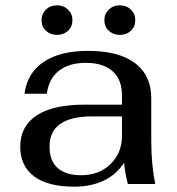

<svg xmlns="http://www.w3.org/2000/svg" viewBox="-20 -691 665 721"><path d="M56 -140Q56 -217 117.5 -257.5Q179 -298 297 -298H438V-333Q438 -392 403 -423.5Q368 -455 302 -455Q239 -455 201 -425Q163 -395 156 -339H72Q82 -417 144 -458.5Q206 -500 310 -500Q426 -500 487 -454Q548 -408 548 -322V-162Q548 -74 563 0H460Q449 -44 446 -80Q416 -34 368 -12Q320 10 260 10Q159 10 107.5 -29Q56 -68 56 -140ZM438 -180V-254H328Q166 -254 166 -141Q166 -87 196.5 -60Q227 -33 285 -33Q352 -33 395 -75Q438 -117 438 -180ZM136 -615Q136 -639 152.5 -655Q169 -671 194 -671Q219 -671 235.5 -655Q252 -639 252 -615Q252 -591 235.5 -575.5Q219 -560 194 -560Q169 -560 152.5 -575.5Q136 -591 136 -615ZM372 -615Q372 -639 388.5 -655Q405 -671 430 -671Q455 -671 471.5 -655Q488 -639 488 -615Q488 -591 471.5 -575.5Q455 -560 430 -560Q405 -560 388.5 -575.5Q372 -591 372 -615Z"/></svg>

Font: Fahkwang Medium
Style: Regular
Weight: 500
Version: Version 1.000; ttfautohint (v1.6)